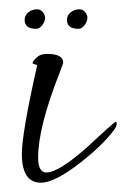

<svg xmlns="http://www.w3.org/2000/svg" viewBox="-20 -382 271 413"><path d="M68 11Q27 11 27 -51Q27 -95 60 -242Q50 -245 50 -246Q50 -251 62 -261Q69 -266 82 -266Q116 -266 116 -247Q116 -246 108 -225Q62 -108 62 -43Q62 -11 80 -11Q106 -11 167 -65Q226 -120 229 -120Q231 -120 231 -115Q231 -110 225 -102Q213 -86 195.5 -69Q178 -52 154 -33Q98 11 68 11ZM149 -320Q124 -320 124 -339Q124 -349 132 -355.5Q140 -362 151 -362Q158 -362 163 -356Q168 -350 168 -344Q168 -336 162 -328Q156 -320 149 -320ZM58 -320Q33 -320 33 -339Q33 -349 41 -355.5Q49 -362 60 -362Q67 -362 72 -356Q77 -350 77 -344Q77 -336 71 -328Q65 -320 58 -320Z"/></svg>

Font: Ole
Style: Regular
Weight: 400
Designer: Robert E. Leuschke
Foundry: Robert E. Leuschke
Version: Version 1.010; ttfautohint (v1.8.3)